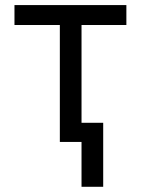

<svg xmlns="http://www.w3.org/2000/svg" viewBox="-20 -550 546 744"><path d="M36.1 -530.3H469.7V-453.1H295.9V0H211.9V-453.1H36.1ZM379.9 173.8H295.9V-74.2H379.9Z"/></svg>

Font: Pretendard Std Variable
Style: Regular
Weight: 400
Designer: Base glyphs from Inter by Rasmus Andersson; Hangeul glyphs from Noto Sans CJK(Source Han Sans) by Jang Soo-young and Kan
Foundry: Kil Hyung-jin
Version: Version 1.309;Glyphs 3.2 (3225)